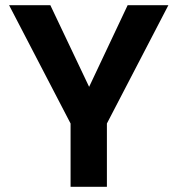

<svg xmlns="http://www.w3.org/2000/svg" viewBox="-20 -720 684 740"><path d="M252 0V-244L15 -700H174L326 -380H321L472 -700H629L392 -244V0Z"/></svg>

Font: DM Sans 10pt ExtraBold
Style: Regular
Weight: 800
Version: Version 4.004;gftools[0.9.30]